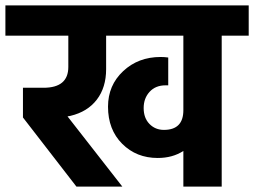

<svg xmlns="http://www.w3.org/2000/svg" viewBox="-50 -691 941 711"><path d="M871 -671V-559H771V0H629V-132Q589 -106 534 -106Q455 -106 402.5 -158.5Q350 -211 350 -296Q350 -375 406 -427.5Q462 -480 545 -480Q559 -480 573 -478V-375H563Q526 -375 504 -351Q482 -327 482 -291Q482 -254 503.5 -232Q525 -210 557 -210Q629 -210 629 -283V-559H343V-435Q343 -367 308.5 -322Q274 -277 211 -262L200 -260L403 0H233L35 -256V-366H111Q203 -366 203 -443V-559H-30V-671Z"/></svg>

Font: Hind Bold
Style: Regular
Weight: 700
Designer: Manushi Parikh, Satya Rajpurohit
Foundry: Indian Type Foundry
Version: Version 1.201;PS 1.0;hotconv 1.0.78;makeotf.lib2.5.61930; tt